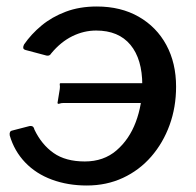

<svg xmlns="http://www.w3.org/2000/svg" viewBox="-20 -561 603 591"><path d="M247 10Q189 10 140 -8Q91 -26 57.5 -61Q24 -96 10 -144Q8 -157 17 -159L71 -173Q76 -174 80 -172Q84 -170 86 -162Q108 -116 145 -90Q182 -64 241 -64Q299 -64 338.5 -98Q378 -132 398 -185.5Q418 -239 418 -299Q418 -379 381.5 -423Q345 -467 276 -467Q238 -467 202.5 -449.5Q167 -432 138 -397Q135 -392 131.5 -390.5Q128 -389 123 -390L59 -407Q52 -409 51.5 -413.5Q51 -418 54 -424Q76 -456 108 -482.5Q140 -509 182.5 -525Q225 -541 278 -541Q352 -541 407 -509.5Q462 -478 492 -422.5Q522 -367 522 -294Q522 -231 502 -176Q482 -121 445.5 -79Q409 -37 358.5 -13.5Q308 10 247 10ZM157 -244 164 -287Q165 -295 164 -300Q163 -305 167 -305H458L449 -244H176Q168 -244 163 -242Q158 -240 157 -244Z"/></svg>

Font: Libre Franklin Medium
Style: Italic
Weight: 500
Italic angle: -8°
Designer: Pablo Impallari, Rodrigo Fuenzalida, Nhung Nguyen
Foundry: Impallari Type
Version: Version 3.000